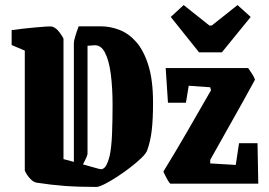

<svg xmlns="http://www.w3.org/2000/svg" viewBox="-20 -726 1062 759"><path d="M26 -548V-607Q45 -610 69.5 -612.5Q94 -615 119 -617.5Q144 -620 162 -621Q180 -622 186 -621Q202 -616 215 -598.5Q228 -581 231 -573V-97L272 -86V-556Q272 -564 277.5 -582.5Q283 -601 291 -622H378Q416 -622 453 -607.5Q490 -593 519.5 -559Q549 -525 567 -466.5Q585 -408 585 -320Q585 -256 580 -212Q575 -168 562 -132Q558 -120 539.5 -102Q521 -84 495 -64Q469 -44 442 -26.5Q415 -9 393 2Q371 13 361 13Q290 13 236 9Q182 5 124 -4Q114 -6 104 -15Q94 -24 87 -35Q80 -46 78 -52V-526ZM373 -58Q388 -54 397.5 -68.5Q407 -83 414 -112Q421 -147 423 -199Q425 -251 425 -312Q425 -379 418 -433Q411 -487 395 -518Q379 -549 352 -547L326 -545V-119Q326 -114 321 -102.5Q316 -91 308 -76ZM653 0Q646 -7 637 -24.5Q628 -42 626 -48Q675 -128 719 -204Q763 -280 814 -369L811 -381L726 -387L715 -320H644L635 -457H961Q966 -450 975.5 -435.5Q985 -421 988 -411Q944 -330 899.5 -251.5Q855 -173 811 -94V-80L912 -74L925 -160H998L1001 0ZM767 -519 655 -659 706 -706 808 -625H817L919 -706L971 -659L857 -519Z"/></svg>

Font: Grenze Gotisch ExtraBold
Style: Regular
Weight: 800
Designer: Renata Polastri
Foundry: Omnibus-Type
Version: Version 1.001